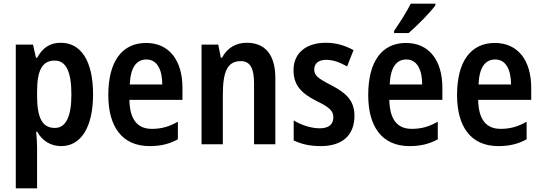

<svg xmlns="http://www.w3.org/2000/svg" viewBox="-20 -786 2952 1046"><path d="M311 -553C253 -553 213 -527 182 -471H176L160 -543H66V240H182V15C182 -7 180 -36 177 -69H182C210 -20 254 10 314 10C420 10 487 -92 487 -271C487 -455 421 -553 311 -553ZM278 -456C341 -456 369 -393 369 -271C369 -151 339 -89 279 -89C209 -89 182 -146 182 -265V-287C182 -403 210 -456 278 -456Z M776 -552C645 -552 570 -452 570 -268C570 -96 645 10 795 10C856 10 903 -2 949 -27V-123C900 -95 858 -84 807 -84C727 -84 687 -137 685 -242H974V-308C974 -455 903 -552 776 -552ZM778 -462C836 -462 864 -406 864 -326H687C691 -420 724 -462 778 -462Z M1324 -553C1266 -553 1217 -525 1190 -472H1183L1169 -543H1078V0H1194V-268C1194 -397 1219 -453 1292 -453C1344 -453 1364 -412 1364 -332V0H1480V-360C1480 -490 1423 -553 1324 -553Z M1911 -155C1911 -241 1862 -281 1786 -321C1710 -360 1692 -375 1692 -408C1692 -440 1715 -460 1757 -460C1797 -460 1834 -445 1871 -424L1906 -513C1858 -539 1810 -553 1755 -553C1648 -553 1579 -497 1579 -404C1579 -320 1624 -277 1702 -237C1780 -200 1796 -179 1796 -147C1796 -109 1772 -87 1722 -87C1673 -87 1619 -106 1580 -130V-21C1621 -1 1668 10 1727 10C1844 10 1911 -48 1911 -155Z M2352 -757V-766H2218C2195 -721 2161 -667 2127 -618V-606H2206C2252 -645 2324 -718 2352 -757ZM2192 -552C2061 -552 1986 -452 1986 -268C1986 -96 2061 10 2211 10C2272 10 2319 -2 2365 -27V-123C2316 -95 2274 -84 2223 -84C2143 -84 2103 -137 2101 -242H2390V-308C2390 -455 2319 -552 2192 -552ZM2194 -462C2252 -462 2280 -406 2280 -326H2103C2107 -420 2140 -462 2194 -462Z M2676 -552C2545 -552 2470 -452 2470 -268C2470 -96 2545 10 2695 10C2756 10 2803 -2 2849 -27V-123C2800 -95 2758 -84 2707 -84C2627 -84 2587 -137 2585 -242H2874V-308C2874 -455 2803 -552 2676 -552ZM2678 -462C2736 -462 2764 -406 2764 -326H2587C2591 -420 2624 -462 2678 -462Z"/></svg>

Font: Noto Sans Thai Cond SemBd
Style: Regular
Weight: 600
Width: 3
Designer: Monotype Design Team
Foundry: Monotype Imaging Inc.
Version: Version 2.002